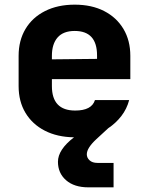

<svg xmlns="http://www.w3.org/2000/svg" viewBox="-20 -580 640 825"><path d="M360 225Q299 225 264 194.5Q229 164 229 115Q229 63 298 10Q226 9 172.5 -18.5Q119 -46 89.5 -95Q60 -144 60 -210V-340Q60 -406 89.5 -455.5Q119 -505 173.5 -532.5Q228 -560 301 -560Q374 -560 427.5 -532.5Q481 -505 510.5 -455.5Q540 -406 540 -340V-240H203V-210Q203 -105 303 -105Q374 -105 388 -150H535Q525 -112 501.5 -81.5Q478 -51 445 -29L394 18Q353 56 353 83Q353 98 365 109Q377 120 399 120H468V225ZM203 -340V-325L397 -327V-342Q397 -447 301 -447Q252 -447 227.5 -419Q203 -391 203 -340Z"/></svg>

Font: NKDuy Mono ExtraBold
Style: Regular
Weight: 800
Monospace: yes
Designer: NKDuy
Foundry: NKDuy
Version: Version 2.251; ttfautohint (v1.8.4.7-5d5b)